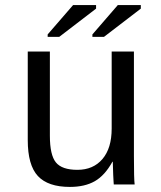

<svg xmlns="http://www.w3.org/2000/svg" viewBox="-20 -733 640 763"><path d="M178.2 -528.3V-193.4Q178.2 -117.2 202.1 -87.6Q226.1 -58.1 287.6 -58.1Q350.6 -58.1 387.2 -101.1Q423.8 -144 423.8 -222.2V-528.3H512.2V-112.8Q512.2 -20.5 515.1 0H432.1Q431.6 -2.4 431.2 -13.2Q430.7 -23.9 429.9 -37.8Q429.2 -51.8 428.2 -90.3H426.8Q396.5 -35.6 356.7 -12.9Q316.9 9.8 257.8 9.8Q170.9 9.8 130.6 -33.4Q90.3 -76.7 90.3 -176.3V-528.3ZM347.2 -586.4V-596.2L448.2 -712.9H539.6V-698.7L393.1 -586.4ZM169.4 -586.4V-596.2L270.5 -712.9H361.8V-698.7L215.3 -586.4Z"/></svg>

Font: Cousine
Style: Regular
Weight: 400
Monospace: yes
Designer: Steve Matteson
Foundry: Monotype Imaging Inc.
Version: Version 1.21